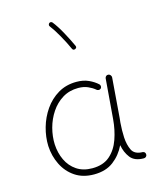

<svg xmlns="http://www.w3.org/2000/svg" viewBox="-126 -952 891 1055"><g transform="rotate(-15 319.5 -425.0)"><path d="M277.3 -24.9Q339.4 -24.9 377 -57.6Q414.6 -90.3 433.1 -143.3Q451.7 -196.3 456.5 -255.9L475.1 -483.9Q476.1 -490.7 481.4 -495.4Q486.8 -500 494.1 -499Q501 -498.5 506.1 -492.4Q511.2 -486.3 510.7 -479L492.7 -251Q491.7 -238.8 490.2 -227.1Q486.8 -184.6 488.8 -143.1Q491.2 -101.1 505.9 -70.6Q520.5 -40 566.9 -39.1Q581.5 -37.1 582 -22Q582.5 -14.6 577.1 -9.5Q571.8 -4.4 564.5 -4.4Q511.7 -4.4 488 -35.2Q464.4 -65.9 457 -107.9Q432.6 -56.6 388.9 -23.2Q345.2 10.3 277.8 10.3Q214.8 10.3 170.4 -19.5Q126 -49.3 101.6 -98.6Q77.1 -147.9 74.2 -205.6Q72.3 -256.8 87.2 -309.8Q102.1 -362.8 133.1 -407.5Q164.1 -452.1 209.7 -479.2Q255.4 -506.3 314.5 -506.3Q353.5 -506.3 383.3 -492.7Q413.1 -479 433.6 -460Q438.5 -455.1 438.5 -447.3Q438.5 -439.5 433.1 -435.1Q428.2 -430.7 420.4 -431.4Q412.6 -432.1 408.2 -437.5Q393.1 -450.2 369.6 -460.7Q346.2 -471.2 314.9 -471.2Q264.6 -471.2 225.6 -447.3Q186.5 -423.3 160.2 -383.8Q133.8 -344.2 121.3 -297.4Q108.9 -250.5 110.8 -205.1Q113.3 -155.8 132.8 -114.7Q152.3 -73.7 188.7 -49.3Q225.1 -24.9 277.3 -24.9ZM254.4 -856.9Q258.3 -860.4 263.7 -859.6Q269 -858.9 272.5 -855Q295.4 -826.2 319.8 -781.5Q344.2 -736.8 361.3 -699.2Q366.7 -687.5 355 -682.1Q343.3 -676.8 337.9 -688.5Q321.3 -725.6 296.9 -769Q272.5 -812.5 252 -838.9Q248.5 -842.8 249.5 -848.1Q250.5 -853.5 254.4 -856.9Z"/></g></svg>

Font: Mikhak-DS1-FD ExtraLight
Style: Regular
Weight: 200
Designer: Amin Abedi
Version: Version 3.2